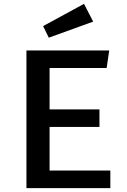

<svg xmlns="http://www.w3.org/2000/svg" viewBox="-20 -967 655 987"><path d="M528.2 -617.4H234.9V-404.6H491.3V-314.4H234.9V-90.3H547.2V0H115.9V-707.7H541.5ZM201.5 -832.8 411.8 -947.2 459 -855.9 230.8 -773.3Z"/></svg>

Font: Fira Code Fixed Medium
Style: Regular
Weight: 500
Monospace: yes
Designer: Carrois Corporate, Edenspiekermann AG, Nikita Prokopov
Foundry: Carrois Corporate, Edenspiekermann AG, Nikita Prokopov
Version: Version 5.002